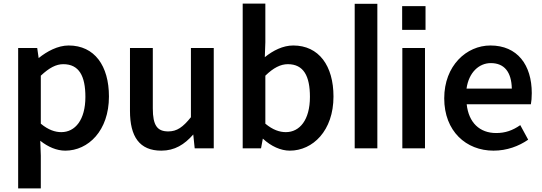

<svg xmlns="http://www.w3.org/2000/svg" viewBox="-20 -821 3015 1068"><path d="M187 -554H81V227H207V45L204 -38C248 -3 296 17 343 17C471 17 586 -94 586 -284C586 -455 506 -568 362 -568C301 -568 241 -535 195 -498ZM207 -133V-400C254 -444 292 -464 332 -464C420 -464 455 -398 455 -282C455 -154 398 -86 321 -86C287 -86 249 -98 207 -133Z M877 17C952 17 1006 -17 1055 -73L1063 4H1169V-554H1042V-169C997 -113 964 -90 916 -90C855 -90 830 -123 830 -218V-554H703V-204C703 -61 756 17 877 17Z M1592 17C1720 17 1835 -94 1835 -284C1835 -455 1754 -568 1611 -568C1554 -568 1499 -540 1453 -503L1456 -586V-801H1330V4H1432L1442 -50C1488 -7 1542 17 1592 17ZM1456 -133V-400C1501 -444 1541 -464 1581 -464C1669 -464 1704 -398 1704 -282C1704 -154 1647 -86 1570 -86C1536 -86 1498 -98 1456 -133Z M2079 -800H1953V4H2079Z M2347 -655V-787H2217V-655ZM2218 4H2344V-554H2218Z M2725 17C2800 17 2866 -8 2918 -44L2874 -125C2831 -95 2790 -81 2740 -81C2648 -81 2587 -139 2576 -241H2933C2936 -257 2938 -277 2938 -303C2938 -460 2858 -568 2708 -568C2575 -568 2451 -456 2451 -274C2451 -91 2573 17 2725 17ZM2575 -328C2588 -420 2646 -470 2710 -470C2785 -470 2825 -421 2827 -328Z"/></svg>

Font: Bithumb Trading Sans Semibold
Style: Regular
Weight: 600
Designer: HamHyungwon
Foundry: Bithumb
Version: Version 1.100;Glyphs 3.1.2 (3151)